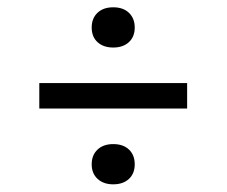

<svg xmlns="http://www.w3.org/2000/svg" viewBox="-20 -636 606 513"><path d="M282.5 -509Q256.5 -509 240.8 -523.2Q225 -537.5 225 -562.5Q225 -587 240.5 -601.8Q256 -616.5 282.5 -616.5Q309.5 -616.5 324.8 -601.5Q340 -586.5 340 -562.5Q340 -538 324.5 -523.5Q309 -509 282.5 -509ZM85 -346V-414H480V-346ZM282.5 -143.5Q256.5 -143.5 240.8 -158Q225 -172.5 225 -197Q225 -221.5 240.5 -236.2Q256 -251 282.5 -251Q309.5 -251 324.8 -236.2Q340 -221.5 340 -197Q340 -172.5 324.5 -158Q309 -143.5 282.5 -143.5Z"/></svg>

Font: Encode Sans Exp
Style: Regular
Weight: 400
Width: 7
Designer: Multiple Designers
Foundry: Impallari Type
Version: Version 3.002; ttfautohint (v1.8.3) -l 8 -r 50 -G 200 -x 14 